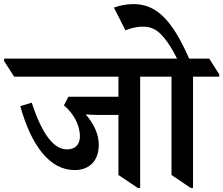

<svg xmlns="http://www.w3.org/2000/svg" viewBox="-72 -910 1090 937"><path d="M292 -80C365 -80 410 -126 410 -203C410 -256 386 -306 346 -352C363 -350 385 -349 410 -349H506V-56L600 7H612V-536H740V-547L691 -624H-52V-612L-3 -536H506V-438H262L240 -396C286 -357 318 -301 318 -245C318 -203 294 -181 255 -181C193 -181 135 -249 83 -409L27 -392C82 -195 173 -80 292 -80Z M858 7H870V-536H998V-547L949 -624H851C763 -825 684 -890 579 -890C540 -890 510 -882 484 -873L540 -762C567 -773 598 -780 623 -780C667 -780 696 -766 730 -724C750 -700 770 -668 792 -624H636V-612L685 -536H765V-56Z"/></svg>

Font: Noto Serif Devanagari SemiBold
Style: Regular
Weight: 600
Designer: Universal Thirst, Indian Type Foundry and the Monotype Design Team
Foundry: Monotype Imaging Inc.
Version: Version 2.004